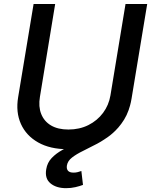

<svg xmlns="http://www.w3.org/2000/svg" viewBox="-20 -748 769 977"><path d="M323.7 11.2Q234.9 11.2 174.1 -23.2Q113.3 -57.6 86.4 -117.4Q59.6 -177.2 72.3 -253.4L150.9 -727.5H260.7L183.1 -254.9Q174.8 -205.6 189.7 -168Q204.6 -130.4 239.7 -109.6Q274.9 -88.9 328.1 -88.9Q384.8 -88.9 429.9 -111.6Q475.1 -134.3 504.4 -173.6Q533.7 -212.9 542 -262.7L618.7 -727.5H729L649.4 -246.1Q637.2 -169.9 592.3 -111.8Q547.4 -53.7 478.5 -21.2Q409.7 11.2 323.7 11.2ZM316.4 209.5Q266.1 209.5 236.6 184.8Q207 160.2 215.3 112.8Q220.7 79.6 242.9 56.2Q265.1 32.7 298.1 14.6Q331.1 -3.4 369.6 -20Q408.2 -36.6 447.3 -55.9Q486.3 -75.2 520.5 -100.8Q554.7 -126.5 578.9 -162.6Q603 -198.7 611.8 -250L649.4 -246.1Q638.7 -183.1 611.6 -139.4Q584.5 -95.7 548.6 -66.4Q512.7 -37.1 474.6 -16.8Q436.5 3.4 402.8 19.8Q369.1 36.1 346.7 53.5Q324.2 70.8 320.3 94.7Q317.9 111.8 326.2 121.1Q334.5 130.4 354.5 130.4Q365.7 130.4 376 127.7Q386.2 125 394 122.1L402.3 192.9Q385.7 199.2 363.8 204.3Q341.8 209.5 316.4 209.5Z"/></svg>

Font: Inter 20pt Medium
Style: Italic
Weight: 500
Italic angle: -9.3988°
Version: Version 4.001;git-66647c0bb